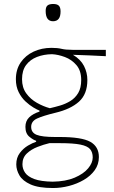

<svg xmlns="http://www.w3.org/2000/svg" viewBox="-20 -745 576 967"><path d="M247 202Q174.5 202 134.2 184Q94 166 78 138.5Q62 111 62 83Q62 49 79.8 25.5Q97.5 2 121 -11.8Q144.5 -25.5 162 -31V-36Q148 -40 128 -56.2Q108 -72.5 108 -106Q108 -135.5 126.8 -153.8Q145.5 -172 179 -183V-188Q168 -192 148.5 -203.5Q129 -215 108.5 -234Q88 -253 74 -281Q60 -309 60 -346Q60 -395 84.2 -430.5Q108.5 -466 149.2 -485Q190 -504 239 -504Q270 -504 290.2 -499Q310.5 -494 345 -494H513V-462Q471 -464.5 429.8 -466Q388.5 -467.5 347.5 -469Q386 -446 403 -412.8Q420 -379.5 420 -342Q420 -271 377.8 -233Q335.5 -195 259 -177Q197 -162 167 -148.2Q137 -134.5 137 -106Q137 -77 164.5 -66Q192 -55 258 -55H281Q391.5 -55 434.8 -30.8Q478 -6.5 478 46Q478 83 457.2 112Q436.5 141 402.2 161Q368 181 327.5 191.5Q287 202 247 202ZM231 -200Q255.5 -205.5 282.8 -213.5Q310 -221.5 334.2 -236.2Q358.5 -251 373.8 -276.5Q389 -302 389 -342Q389 -389 365 -417Q341 -445 306.8 -457.8Q272.5 -470.5 242 -472Q200.5 -471.5 166.2 -458.2Q132 -445 111.5 -417.5Q91 -390 91 -346Q91 -304 112.2 -274.8Q133.5 -245.5 165.8 -227.2Q198 -209 231 -200ZM245 170Q311 169 356 149.8Q401 130.5 424 102.8Q447 75 447 48Q447 22 433.8 6.2Q420.5 -9.5 384.8 -16.8Q349 -24 282 -24H229Q201 -17.5 169.2 -5.2Q137.5 7 115.2 28Q93 49 93 82Q93 105.5 106.5 125Q120 144.5 153 156.8Q186 169 245 170ZM247 -638Q210 -638 210 -690Q210 -709.5 219 -717.2Q228 -725 248 -725Q267.5 -725 276.2 -716.5Q285 -708 285 -687Q285 -638 247 -638Z"/></svg>

Font: Commissioner Flair Thin
Style: Regular
Weight: 100
Designer: Kostas Bartsokas
Foundry: Kostas Bartsokas
Version: Version 1.000; ttfautohint (v1.8.3)